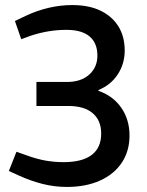

<svg xmlns="http://www.w3.org/2000/svg" viewBox="-20 -730 580 759"><path d="M244 9Q195 9 148 -3Q101 -15 57 -35L15 -54L45 -130L85 -116Q126 -101 161 -95Q196 -89 231 -89Q305 -89 342.5 -117.5Q380 -146 380 -202Q380 -254 346.5 -282.5Q313 -311 251 -311H124V-406H245Q300 -406 332.5 -435Q365 -464 365 -510Q365 -560 334 -586Q303 -612 243 -612Q208 -612 173.5 -606.5Q139 -601 102 -589L64 -575L39 -647L81 -667Q125 -688 172 -699Q219 -710 265 -710Q332 -710 378 -687.5Q424 -665 448.5 -625Q473 -585 473 -530Q473 -478 445.5 -436Q418 -394 369 -374V-371Q427 -351 459.5 -304Q492 -257 492 -194Q492 -133 461.5 -87Q431 -41 375 -16Q319 9 244 9Z"/></svg>

Font: REM Medium
Style: Regular
Weight: 400
Version: Version 1.005;gftools[0.9.28]